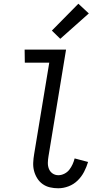

<svg xmlns="http://www.w3.org/2000/svg" viewBox="-20 -1001 540 1029"><path d="M292 8Q269 8 247.5 3Q226 -2 208.5 -14.5Q191 -27 179.5 -45.5Q168 -64 162.5 -85Q157 -106 158 -129Q159 -152 163 -175L244 -665H113L112 -735H334L240 -164Q237 -147 236.5 -129.5Q236 -112 242 -96.5Q248 -81 261.5 -71.5Q275 -62 293 -62Q309 -62 325 -70Q341 -78 351.5 -91.5Q362 -105 369 -120.5Q376 -136 380 -152L452 -133Q444 -106 430.5 -80Q417 -54 396 -33.5Q375 -13 347.5 -2.5Q320 8 292 8ZM303 -793 258 -837 400 -981 456 -929Z"/></svg>

Font: Iosevka Curly Slab
Style: Italic
Weight: 400
Italic angle: -9°
Monospace: yes
Designer: Belleve Invis
Foundry: Belleve Invis
Version: Version 22.1.2; ttfautohint (v1.8.4)